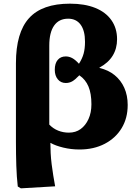

<svg xmlns="http://www.w3.org/2000/svg" viewBox="-20 -802 747 1048"><path d="M94 226 77 216Q74 190 72 161.5Q70 133 69 102Q68 71 67.5 38.5Q67 6 67 -27V-457Q67 -624 138.5 -703Q210 -782 362 -782Q442 -782 499.5 -759Q557 -736 588 -692Q619 -648 619 -588Q619 -537 595 -498Q571 -459 523 -433V-431Q571 -420 605.5 -392Q640 -364 658.5 -322.5Q677 -281 677 -229Q677 -157 644 -102.5Q611 -48 551.5 -17Q492 14 414 14Q368 14 325 3.5Q282 -7 256 -22H255Q255 3 256.5 33Q258 63 262 95Q266 127 271 157.5Q276 188 281 215ZM356 -78Q393 -78 420 -97.5Q447 -117 463 -152Q479 -187 479 -233Q479 -291 463 -329.5Q447 -368 413 -391Q389 -366 373.5 -357.5Q358 -349 339 -349Q312 -349 295.5 -369Q279 -389 279 -421Q279 -456 295 -475Q311 -494 339 -494Q357 -494 374 -485Q391 -476 411 -454Q429 -482 436.5 -509.5Q444 -537 444 -574Q444 -635 420 -667.5Q396 -700 352 -700Q302 -700 275.5 -662.5Q249 -625 249 -553V-122Q270 -100 297.5 -89Q325 -78 356 -78Z"/></svg>

Font: Literata 18pt ExtraBold
Style: Regular
Weight: 800
Designer: Latin by Veronika Burian and Jose Scaglione. Greek by Irene Vlachou. Cyrillic by Vera Evstafieva.
Foundry: TypeTogether
Version: Version 3.103;gftools[0.9.29]